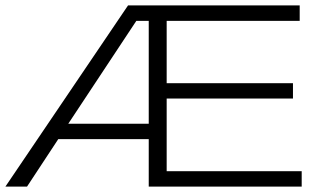

<svg xmlns="http://www.w3.org/2000/svg" viewBox="-20 -691 1213 711"><path d="M530.8 0V-175.8H195.8L80.1 0H0L454.1 -670.9H1089.8V-613.8H597.2V-382.8H1064.9V-326.2H597.2V-57.1H1097.2V0ZM232.9 -232.9H530.8V-613.8H484.9Z"/></svg>

Font: Syncopate
Style: Regular
Weight: 300
Width: 7
Designer: Astigmatic (AOETI)
Foundry: Astigmatic (AOETI)
Version: Version 001.000